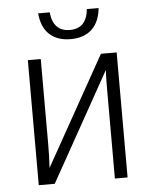

<svg xmlns="http://www.w3.org/2000/svg" viewBox="-52 -770 644 814"><g transform="rotate(-5 269.5 -363.0)"><path d="M269 -605C345 -605 391 -648 398 -726H348C343 -672 317 -644 269 -644C222 -644 195 -672 190 -726H141C147 -647 194 -605 269 -605ZM80 0H148L406 -462C404 -430 404 -392 404 -360V0H458V-532H391L132 -69C134 -100 135 -138 135 -169V-532H80Z"/></g></svg>

Font: Noto Sans SemiCondensed Light
Style: Regular
Weight: 300
Width: 4
Designer: Monotype Design Team
Foundry: Monotype Imaging Inc.
Version: Version 2.013